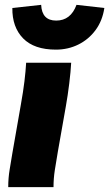

<svg xmlns="http://www.w3.org/2000/svg" viewBox="-20 -773 451 793"><path d="M14 0Q14 -38 20 -73.5Q26 -109 31 -140L66 -340Q76 -396 81 -437.5Q86 -479 88 -514H274Q272 -477 266 -428Q260 -379 252 -334L219 -147Q212 -106 206.5 -71Q201 -36 201 0ZM296 -753 411 -740Q403 -687 374.5 -648.5Q346 -610 303.5 -589Q261 -568 211 -568Q121 -568 75.5 -614.5Q30 -661 31 -740L150 -753Q153 -688 212 -688Q272 -688 296 -753Z"/></svg>

Font: Livvic Black
Style: Italic
Weight: 900
Italic angle: -10°
Designer: Jacques Le Bailly, Baron von Fonthausen
Version: Version 1.001; ttfautohint (v1.8.2)